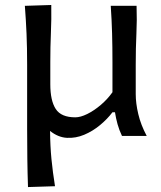

<svg xmlns="http://www.w3.org/2000/svg" viewBox="-20 -550 650 777"><path d="M93.3 207Q91.3 148.9 90.6 92.8Q89.8 36.6 89.8 -28.3V-288.1Q89.8 -357.4 87.4 -413.1Q85 -468.8 80.6 -526.4L187.5 -529.8Q188.5 -472.2 186 -416.3Q183.6 -360.4 183.6 -298.3V-209Q183.6 -142.6 205.6 -108.9Q227.5 -75.2 284.7 -75.2Q305.7 -75.2 333 -88.6Q360.4 -102.1 387.7 -125.2Q415 -148.4 435.1 -176.8V-298.3Q435.1 -360.4 433.6 -414.6Q432.1 -468.8 428.2 -526.4H532.7Q534.7 -468.8 532 -412.6Q529.3 -356.4 529.3 -288.1V-168.9Q529.3 -131.8 539.6 -88.4Q549.8 -44.9 573.7 0H473.6Q462.4 -23.4 455.8 -47.1Q449.2 -70.8 445.3 -95.7H435.1Q414.6 -68.4 384.8 -43.7Q355 -19 320.6 -4.6Q286.1 9.8 250.7 7.8Q215.3 5.9 182.6 -20Q183.1 40.5 188.2 93.5Q193.4 146.5 202.6 203.6Z"/></svg>

Font: Pinar-DS1-FD Medium
Style: Regular
Weight: 500
Designer: Amin Abedi
Version: Version 3.000